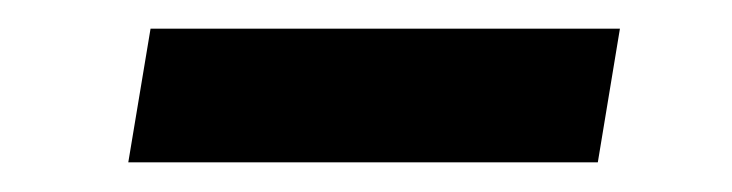

<svg xmlns="http://www.w3.org/2000/svg" viewBox="-20 -373 503 132"><path d="M406.2 -353.3 391 -261.4H68.2L83.5 -353.3Z"/></svg>

Font: Inter P Medium
Style: Italic
Weight: 500
Italic angle: 9.39999°
Designer: Rasmus Andersson
Foundry: rsms
Version: Version 3.018;git-588b23468